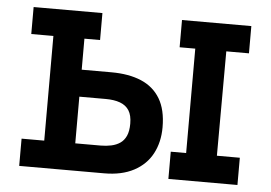

<svg xmlns="http://www.w3.org/2000/svg" viewBox="-46 -649 999 709"><g transform="rotate(5 454.0 -294.5)"><path d="M49 0V-101H133V-489H51V-589H306V-489H248V-374H358Q423 -374 469 -354.5Q515 -335 539.5 -294Q564 -253 564 -188Q564 -133 541.5 -90.5Q519 -48 474 -24Q429 0 364 0ZM248 -101H342Q363 -101 381.5 -105Q400 -109 414 -118.5Q428 -128 436 -145.5Q444 -163 444 -191Q444 -222 432.5 -240Q421 -258 399 -266Q377 -274 346 -274H248ZM602 0V-101H659V-488H601V-589H858V-488H774L773 -101H858V0Z"/></g></svg>

Font: Podkova
Style: Bold
Weight: 700
Designer: Ilya Yudin
Foundry: Cyreal (www.cyreal.org)
Version: Version 2.102; ttfautohint (v1.8.1.43-b0c9)